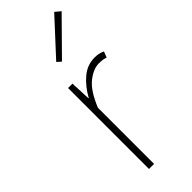

<svg xmlns="http://www.w3.org/2000/svg" viewBox="-246 -773 802 802"><g transform="rotate(-45 155.0 -372.0)"><path d="M96 0V-478H122L126 -388H128Q152 -432 186.5 -461Q221 -490 264 -490Q276 -490 287 -488Q298 -486 310 -480L300 -454Q291 -457 282.5 -458.5Q274 -460 260 -460Q227 -460 191 -431.5Q155 -403 126 -332V0ZM156 -574 138 -590 280 -744 304 -724Z"/></g></svg>

Font: Source Sans 3 Variable
Style: Regular
Weight: 200
Designer: Paul D. Hunt
Foundry: Adobe Systems Incorporated
Version: Version 3.026